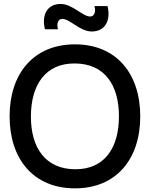

<svg xmlns="http://www.w3.org/2000/svg" viewBox="-20 -966 780 1000"><path d="M457.5 -802C529.5 -802 558 -861.5 540 -934.5H472C480.5 -904 471 -880 449.5 -880C410 -880 357 -945.5 296 -945.5C225 -945.5 196 -887 214 -813.5H282C274 -842.5 281.5 -867.5 304.5 -867.5C344 -867.5 397 -802 457.5 -802ZM370.5 15C586 15 710.5 -137.5 710.5 -360C710.5 -582.5 586 -735 370.5 -735C154.5 -735 30 -582.5 30 -360C30 -137.5 154.5 15 370.5 15ZM370.5 -84.5C217.5 -85.5 140.5 -195 141 -360C141.5 -525 217.5 -637 370.5 -635.5C523.5 -634.5 599.5 -525 599.5 -360C599.5 -195 523.5 -83 370.5 -84.5Z"/></svg>

Font: Manrope SemiBold
Style: Regular
Weight: 600
Designer: Mikhail Sharanda
Foundry: Mikhail Sharanda
Version: Version 4.505